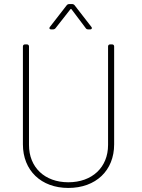

<svg xmlns="http://www.w3.org/2000/svg" viewBox="-20 -919 700 947"><path d="M232 -774H241C246 -774 251 -776 254 -780L327 -873C329 -876 332 -875 333 -873L403 -780C406 -775 411 -774 416 -774H425C430 -774 433 -777 433 -780C433 -782 433 -784 431 -786L348 -893C345 -897 340 -899 335 -899H322C317 -899 312 -897 309 -893L226 -786C221 -780 224 -774 232 -774ZM317 8C453 8 543 -78 543 -207V-690C543 -696 539 -700 533 -700H523C517 -700 513 -696 513 -690V-204C513 -94 435 -20 317 -20C200 -20 123 -94 123 -204V-690C123 -696 119 -700 113 -700H103C97 -700 93 -696 93 -690V-207C93 -78 183 8 317 8Z"/></svg>

Font: Barlow Thin
Style: Regular
Weight: 250
Designer: Jeremy Tribby
Foundry: Tribby Type
Version: Version 1.422;hotconv 1.0.109;makeotfexe 2.5.65596